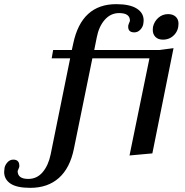

<svg xmlns="http://www.w3.org/2000/svg" viewBox="-170 -739 893 925"><path d="M596 -498 666 -507 564 0 454 10 550 -458H275L186 -22Q167 71 113.5 118.5Q60 166 -24 166Q-89 166 -119.5 145.5Q-150 125 -150 89Q-150 83 -148 69Q-145 55 -133.5 42.5Q-122 30 -106 30Q-75 30 -77 64Q-78 69 -81 75Q-84 81 -85 85Q-85 123 -34 123Q8 123 35.5 90.5Q63 58 74 5L168 -458H79L86 -498H176L183 -530Q223 -719 390 -719Q455 -719 488.5 -698Q522 -677 522 -641Q522 -634 520 -622Q517 -607 505 -595Q493 -583 477 -583Q444 -583 448 -617Q449 -621 451.5 -627Q454 -633 456 -638Q457 -676 404 -676Q363 -676 334.5 -643.5Q306 -611 296 -558L284 -498ZM690 -625Q690 -592 668.5 -570Q647 -548 615 -548Q592 -548 579 -561Q566 -574 566 -595Q566 -604 567 -609Q573 -636 593 -653.5Q613 -671 640 -671Q663 -671 676.5 -658.5Q690 -646 690 -625Z"/></svg>

Font: Trirong Medium
Style: Italic
Weight: 500
Italic angle: -12°
Designer: Katatrad Team
Foundry: CadsonDemak
Version: Version 1.001